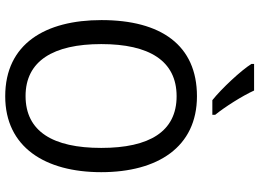

<svg xmlns="http://www.w3.org/2000/svg" viewBox="-149 -835 994 736"><g transform="rotate(90 348.0 -467.0)"><path d="M327 -944H225V-934C249 -895 320 -819 364 -784H420V-795C390 -832 348 -898 327 -944ZM640 -358C640 -574 544 -725 349 -725C153 -725 57 -587 57 -359C57 -145 147 10 349 10C544 10 640 -143 640 -358ZM149 -358C149 -542 213 -647 349 -647C484 -647 547 -543 547 -358C547 -173 484 -68 348 -68C214 -68 149 -174 149 -358Z"/></g></svg>

Font: Noto Sans Armenian SemiCondensed
Style: Regular
Weight: 400
Width: 4
Designer: Monotype Design Team
Foundry: Monotype Imaging Inc.
Version: Version 2.008